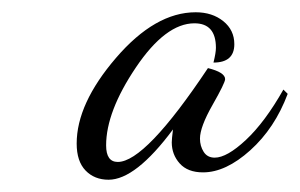

<svg xmlns="http://www.w3.org/2000/svg" viewBox="-20 -740 489 313"><path d="M105 -506Q105 -571 169 -645.5Q233 -720 299 -720Q326 -720 344 -705.5Q362 -691 362 -668Q362 -638 328 -638Q332 -654 332 -662Q332 -702 297 -702Q250 -702 201.5 -630Q153 -558 153 -503Q153 -476 172 -476Q217 -476 319 -629Q347 -622 347 -611Q347 -605 326.5 -569Q306 -533 306 -514Q306 -502 312 -492.5Q318 -483 330 -483Q350 -483 381 -512Q412 -541 442 -594L449 -587Q428 -531 388 -495Q348 -459 311 -459Q286 -459 273 -473.5Q260 -488 260 -508Q260 -513 262 -529Q201 -447 157 -447Q134 -447 119.5 -462Q105 -477 105 -506Z"/></svg>

Font: DancingScriptRegular
Style: Regular
Weight: 400
Designer: Pablo Impallari
Foundry: Pablo Impallari. www.impallari.com
Version: Version 1.002